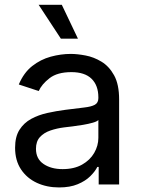

<svg xmlns="http://www.w3.org/2000/svg" viewBox="-20 -781 602 813"><path d="M230 12.7Q178.2 12.7 136 -6.8Q93.8 -26.4 68.8 -64Q43.9 -101.6 43.9 -155.3Q43.9 -202.1 62.5 -231.4Q81.1 -260.7 112.1 -277.6Q143.1 -294.4 180.7 -302.7Q218.3 -311 256.3 -315.9Q305.2 -322.3 335.9 -325.7Q366.7 -329.1 381.6 -337.4Q396.5 -345.7 396.5 -365.7V-368.7Q396.5 -419.4 367.7 -447.5Q338.9 -475.6 282.2 -475.6Q223.1 -475.6 189.9 -450Q156.7 -424.3 144 -395.5L59.6 -423.3Q80.6 -473.1 116.2 -501.2Q151.9 -529.3 194.8 -541Q237.8 -552.7 279.8 -552.7Q307.1 -552.7 342 -546.1Q377 -539.6 409.4 -520Q441.9 -500.5 463.1 -462.2Q484.4 -423.8 484.4 -359.9V0H397.9V-74.2H392.1Q382.8 -55.2 362.3 -34.9Q341.8 -14.6 309.1 -1Q276.4 12.7 230 12.7ZM245.1 -64.9Q293.9 -64.9 327.6 -84Q361.3 -103 378.9 -133.5Q396.5 -164.1 396.5 -197.3V-272.9Q391.1 -266.6 373 -261.5Q355 -256.3 331.8 -252.4Q308.6 -248.5 286.9 -245.8Q265.1 -243.2 252.4 -241.7Q220.7 -237.8 193.1 -228.3Q165.5 -218.8 148.9 -200.4Q132.3 -182.1 132.3 -150.9Q132.3 -108.4 164.3 -86.7Q196.3 -64.9 245.1 -64.9ZM237.8 -617.2 143.6 -760.7H241.7L310.1 -617.2Z"/></svg>

Font: Inter-Regular
Style: Regular
Weight: 400
Designer: Rasmus Andersson
Foundry: rsms
Version: Version 4.000;git-a52131595